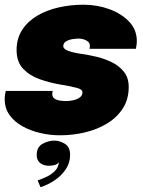

<svg xmlns="http://www.w3.org/2000/svg" viewBox="-21 -562 609 816"><path d="M233.5 13Q192.5 13 151 3.5Q109.5 -6 75 -25Q40.5 -44 19.8 -72.8Q-1 -101.5 -1 -140.5Q-1 -151 0.5 -160.5Q2 -170 3.5 -175.5H203Q202.5 -172.5 201.8 -169Q201 -165.5 201 -162.5Q201 -146 217 -139.2Q233 -132.5 260.5 -132.5Q274.5 -132.5 290.5 -136Q306.5 -139.5 318 -147.8Q329.5 -156 329.5 -170Q329.5 -182 305.8 -188.5Q282 -195 234 -203Q192 -210 149.2 -224.8Q106.5 -239.5 78 -269Q49.5 -298.5 49.5 -349Q49.5 -398.5 73.2 -435Q97 -471.5 137.2 -495.2Q177.5 -519 228.5 -530.5Q279.5 -542 334 -542Q391.5 -542 443.2 -523.2Q495 -504.5 527.8 -470Q560.5 -435.5 560.5 -387.5Q560.5 -378.5 559 -368.8Q557.5 -359 556.5 -354.5H359Q360 -356.5 360.5 -359.8Q361 -363 361 -366.5Q361 -378 353.5 -384.8Q346 -391.5 334.8 -394.8Q323.5 -398 312 -398Q301.5 -398 286.2 -395.5Q271 -393 259.5 -386Q248 -379 248 -366Q248 -353.5 269 -345.8Q290 -338 328 -332.5Q353.5 -329 387.2 -321.2Q421 -313.5 452.8 -298.2Q484.5 -283 505.2 -257.5Q526 -232 526 -192.5Q526 -140 501.2 -101.5Q476.5 -63 434.8 -37.5Q393 -12 340.8 0.5Q288.5 13 233.5 13ZM188 142.5Q163.5 142.5 149.2 130.5Q135 118.5 135 97Q135 63 159.8 49.2Q184.5 35.5 210.5 35.5Q232 35.5 254.5 49Q277 62.5 277 96.5Q277 130.5 258 158.2Q239 186 210.2 205Q181.5 224 151 233.5L139 204.5Q155 199.5 175.2 190.2Q195.5 181 211.5 165.5Q227.5 150 229.5 127Q224.5 135 212.8 138.8Q201 142.5 188 142.5Z"/></svg>

Font: Epilogue Black
Style: Italic
Weight: 900
Italic angle: -12°
Designer: Tyler Finck
Foundry: Etcetera Type Co
Version: Version 2.111